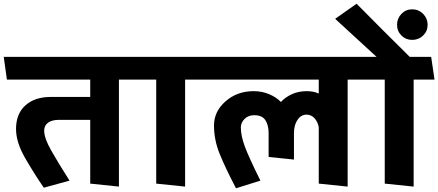

<svg xmlns="http://www.w3.org/2000/svg" viewBox="-31 -985 2351 1030"><path d="M453 0V-342H285Q248 -342 227 -327Q206 -312 206 -284Q206 -244 243.5 -178Q281 -112 342 -16L204 22Q155 -49 105 -135Q55 -221 55 -293Q55 -374 105 -419.5Q155 -465 242 -465H453V-558H6L-11 -680H702L718 -558H607V16Z M807 0V-558H713L696 -680H1056L1073 -558H962V16Z M1679 0V-303Q1673 -333 1655.5 -351.5Q1638 -370 1613 -370Q1584 -370 1565 -342Q1546 -314 1546 -271V-129L1410 -143V-271Q1410 -314 1392.5 -340.5Q1375 -367 1333 -367Q1301 -367 1281 -347Q1261 -327 1261 -302Q1261 -257 1282 -200Q1303 -143 1366 -16L1235 25Q1175 -90 1146 -163Q1117 -236 1117 -312Q1117 -387 1179 -441.5Q1241 -496 1330 -496Q1375 -496 1413.5 -479.5Q1452 -463 1476 -438Q1500 -464 1535.5 -480Q1571 -496 1615 -496Q1631 -496 1648 -493Q1665 -490 1679 -483V-558H1068L1051 -680H1928L1945 -558H1834V16Z M2033 0V-558H1939Q1935 -589 1931 -619Q1927 -649 1923 -680H1989L1767 -884L1882 -965Q1952 -894 2023.5 -822.5Q2095 -751 2167 -680H2282L2300 -558H2188V16ZM2099 -852Q2099 -886 2122.5 -910.5Q2146 -935 2180 -935Q2215 -935 2239 -910.5Q2263 -886 2263 -852Q2263 -818 2239 -794.5Q2215 -771 2180 -771Q2146 -771 2122.5 -794.5Q2099 -818 2099 -852Z"/></svg>

Font: Palanquin Dark Medium
Style: Regular
Weight: 500
Designer: Pria Ravichandran
Version: Version 1.001